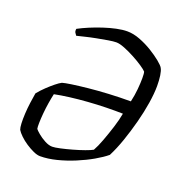

<svg xmlns="http://www.w3.org/2000/svg" viewBox="-130 -829 876 939"><g transform="rotate(20 308.0 -360.0)"><path d="M181 0Q166 0 146 -9Q126 -18 105.5 -31.5Q85 -45 69 -60.5Q53 -76 46 -88Q42 -98 41 -120Q40 -142 41.5 -170.5Q43 -199 47 -228.5Q51 -258 55 -281Q72 -302 91.5 -320.5Q111 -339 129 -353.5Q147 -368 159 -374Q172 -378 206 -383Q240 -388 288 -393Q336 -398 392.5 -401Q449 -404 507 -404Q515 -439 518 -472Q521 -505 521 -530Q521 -555 518 -563Q511 -571 489.5 -585.5Q468 -600 440 -615Q412 -630 385.5 -640.5Q359 -651 342 -651Q327 -651 300 -646.5Q273 -642 242 -636Q211 -630 185 -623.5Q159 -617 146 -614Q141 -620 137 -627Q133 -634 135 -646Q159 -659 190 -672Q221 -685 254.5 -696Q288 -707 319 -713.5Q350 -720 374 -720Q406 -720 441 -706.5Q476 -693 507 -674Q538 -655 560.5 -636.5Q583 -618 588 -608Q595 -596 598.5 -572Q602 -548 602 -518Q602 -480 594 -429Q586 -378 571.5 -323Q557 -268 539 -216Q521 -164 500 -123Q476 -103 438.5 -81.5Q401 -60 356.5 -41.5Q312 -23 266.5 -11.5Q221 0 181 0ZM221 -64Q234 -64 261.5 -70Q289 -76 321 -85Q353 -94 379.5 -103.5Q406 -113 418 -120Q431 -143 445 -180.5Q459 -218 472 -259Q485 -300 491 -334Q451 -335 404.5 -334Q358 -333 310 -329.5Q262 -326 218.5 -320.5Q175 -315 141 -308Q136 -286 131.5 -258Q127 -230 124.5 -202Q122 -174 121.5 -152Q121 -130 123 -121Q127 -115 143.5 -101Q160 -87 181.5 -75.5Q203 -64 221 -64Z"/></g></svg>

Font: Texturina 12pt Light
Style: Italic
Weight: 300
Italic angle: -11°
Designer: Guillermo Torres Carreño
Foundry: Omnibus-Type
Version: Version 1.002